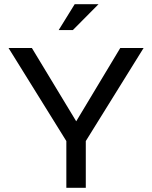

<svg xmlns="http://www.w3.org/2000/svg" viewBox="-20 -900 729 920"><path d="M21 -669.9H132.8L345.2 -318.8L556.2 -669.9H668L391.1 -224.1V0H297.9V-224.1ZM261.2 -755.9 337.9 -879.9H452.1L329.1 -755.9Z"/></svg>

Font: LT Wave Text
Style: Regular
Weight: 400
Designer: Daniel Lyons
Version: Version 2.5 (Glyphs App)